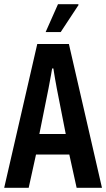

<svg xmlns="http://www.w3.org/2000/svg" viewBox="-20 -897 507 917"><path d="M0 0 158 -687H309L467 0H346L311 -159H152L117 0ZM168 -257H294L251 -476Q250 -482 248 -493Q246 -504 243.5 -517.5Q241 -531 239 -544.5Q237 -558 235 -570H229Q227 -556 223.5 -538Q220 -520 217 -503Q214 -486 212 -476ZM198 -744 257 -877H354L355 -873L270 -744Z"/></svg>

Font: Archivo SemiBold ExtraCondensed
Style: Regular
Weight: 600
Width: 2
Version: Version 2.001